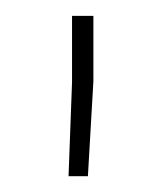

<svg xmlns="http://www.w3.org/2000/svg" viewBox="-20 -770 206 242"><path d="M97.7 -667.5 90.8 -547.9H66.4L70.8 -666.5V-750H97.7Z"/></svg>

Font: TypoPRO Roboto
Style: Regular
Weight: 250
Designer: Google
Version: Version 2.136; 2016